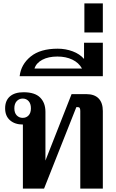

<svg xmlns="http://www.w3.org/2000/svg" viewBox="-20 -1104 680 1124"><path d="M114 -375Q67 -375 38.5 -400Q10 -425 10 -470Q10 -515 38 -539.5Q66 -564 118 -564Q184 -564 215 -533Q246 -502 246 -449V-164L399 -553H485Q533 -553 557.5 -527.5Q582 -502 582 -454V0H450V-454Q450 -465 447 -471Q444 -477 435 -477H427L238 0H114ZM161 -470Q161 -497 147.5 -512Q134 -527 113 -527Q92 -527 78 -512Q64 -497 64 -470Q64 -443 78 -428.5Q92 -414 113 -414Q134 -414 147.5 -428.5Q161 -443 161 -470Z M318 -819Q364 -819 405.5 -803.5Q447 -788 472 -759V-854H582V-658H95Q103 -727 159.5 -773Q216 -819 318 -819ZM460 -703Q441 -737 403.5 -755Q366 -773 316 -773Q263 -773 227.5 -754Q192 -735 182 -703Z M474 -1084H582V-914H474Z"/></svg>

Font: Trirong SemiBold
Style: Regular
Weight: 600
Designer: Katatrad Team
Foundry: CadsonDemak
Version: Version 1.000